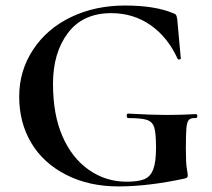

<svg xmlns="http://www.w3.org/2000/svg" viewBox="-20 -656 759 688"><path d="M682.1 -232.9Q664.1 -233.9 657 -226.6Q649.9 -219.2 647.9 -196.5Q646 -173.8 646 -122.6Q646 -71.3 649.4 -52.2Q652.8 -33.2 652.8 -27.6Q652.8 -22 650.4 -20Q647.9 -18.1 641.1 -16.1Q512.2 11.7 405.5 12Q298.8 12.2 216.8 -29.8Q134.8 -71.8 91.8 -144.3Q48.8 -216.8 48.8 -309.6Q48.8 -402.3 98.4 -477.8Q147.9 -553.2 234.4 -594.7Q320.8 -636.2 427.7 -636.2Q534.7 -636.2 600.1 -608.9Q608.9 -606 611.3 -601.6Q613.8 -597.2 615.2 -585.9L627.9 -446.8Q627.9 -443.8 623 -442.9Q618.2 -441.9 616.2 -445.8Q581.1 -522.9 519.5 -565.9Q458 -608.9 378.9 -608.9Q276.9 -608.9 223.4 -537.8Q169.9 -466.8 169.9 -356Q169.9 -245.1 203.9 -167.5Q237.8 -89.8 298.3 -47.4Q358.9 -4.9 434.1 -4.9Q475.1 -4.9 497.1 -13.9Q519 -22.9 529.1 -49.1Q539.1 -75.2 539.1 -126.5Q539.1 -177.7 533 -198.5Q526.9 -219.2 507.3 -226.1Q487.8 -232.9 439.9 -232.9Q434.1 -232.9 434.1 -241Q434.1 -249 439 -249Q523.9 -244.1 575.4 -244.1Q627 -244.1 682.1 -247.1Q687 -247.1 687 -240.2Q687 -233.4 682.1 -232.9Z"/></svg>

Font: Cormorant-Bold
Style: Bold
Weight: 700
Designer: Christian Thalmann (Catharsis Fonts)
Version: Version 3.000